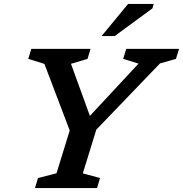

<svg xmlns="http://www.w3.org/2000/svg" viewBox="-20 -955 930 975"><path d="M683.5 -632 605.5 -656 621 -707H889.5L873.5 -656L792.5 -633L469 -296.5L400.5 -74.5L488 -51L473 0H157.5L173 -51L267 -75L334 -292.5L205.5 -630.5L123.5 -656L139 -707H440L424.5 -656L340.5 -631L436.5 -366.5ZM496 -772 630.5 -935H760.5L754 -912.5L562.5 -772Z"/></svg>

Font: Newsreader Caption Medium
Style: Italic
Weight: 500
Italic angle: -17°
Designer: Hugues Gentile
Foundry: Production Type
Version: Version 1.001